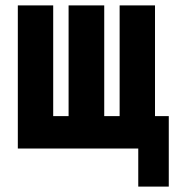

<svg xmlns="http://www.w3.org/2000/svg" viewBox="-20 -550 645 711"><path d="M605 141H492V0H46V-530H177V-120H234V-530H366V-120H423V-530H554V-120H605Z"/></svg>

Font: Iosevka Curly Heavy Extended
Style: Regular
Weight: 900
Width: 7
Monospace: yes
Designer: Belleve Invis
Foundry: Belleve Invis
Version: Version 11.1.0; ttfautohint (v1.8.3)